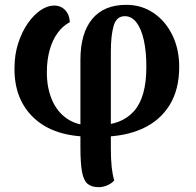

<svg xmlns="http://www.w3.org/2000/svg" viewBox="-20 -551 812 795"><path d="M389 224Q359 224 342.5 210Q326 196 319.5 160Q313 124 313 59V-303Q313 -413 361.5 -472Q410 -531 503 -531Q566 -531 615.5 -497.5Q665 -464 693.5 -406Q722 -348 722 -274Q722 -180 682 -115.5Q642 -51 569 -18Q496 15 397 15L388 -33Q483 -33 534.5 -90.5Q586 -148 586 -274Q586 -338 575.5 -385Q565 -432 545 -458Q525 -484 497 -484Q462 -484 450.5 -444Q439 -404 439 -337V63Q439 110 442.5 141.5Q446 173 453 196Q443 208 425 216Q407 224 389 224ZM356 15Q204 15 121.5 -61.5Q39 -138 40 -268Q40 -325 55.5 -372.5Q71 -420 95.5 -455Q120 -490 148.5 -509Q177 -528 204 -528Q232 -528 250 -509Q268 -490 269 -459Q240 -444 218.5 -414.5Q197 -385 185.5 -343.5Q174 -302 174 -251Q174 -187 195.5 -137Q217 -87 258.5 -59Q300 -31 360 -31Z"/></svg>

Font: Arima Thin
Style: Bold
Weight: 700
Version: Version 1.100